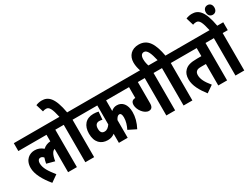

<svg xmlns="http://www.w3.org/2000/svg" viewBox="-63 -1582 3004 2285"><g transform="rotate(-30 1439.0 -439.0)"><path d="M0 -514H387V-424C348 -421 313 -408 285 -381C249 -410 217 -425 169 -425C103 -425 26 -381 26 -266C26 -179 81 -81 161 16L254 -49C190 -130 147 -192 147 -260C147 -290 159 -315 188 -315C204 -315 217 -307 230 -292C222 -270 216 -246 211 -218L319 -189C334 -282 360 -313 387 -320V0H508V-514H578V-622H0Z M745 -514H815V-622H733C694 -842 628 -896 540 -896C513 -896 484 -890 459 -879L490 -776C504 -782 519 -785 536 -785C580 -785 601 -740 627 -622H566V-514H624V0H745Z M1448 -514V-622H803V-514H1085V-253C1063 -222 1040 -201 1006 -201C976 -201 952 -215 952 -271C952 -317 973 -342 1010 -342C1027 -342 1041 -340 1053 -336L1062 -443C1041 -448 1020 -451 993 -451C889 -451 831 -381 831 -272C831 -152 897 -93 989 -93C1029 -93 1058 -104 1085 -125V0H1206V-243C1221 -274 1239 -292 1257 -292C1278 -292 1289 -273 1289 -232C1289 -181 1272 -129 1249 -84L1355 -31C1393 -103 1410 -170 1410 -237C1410 -342 1359 -400 1286 -400C1254 -400 1230 -390 1206 -368V-514Z M1642 -514H1737V0H1858V-514H1928V-622H1436V-514H1521V-365C1476 -365 1461 -338 1461 -301C1461 -235 1524 -150 1586 -150C1625 -150 1642 -175 1642 -222Z M1737 -615H1852C1842 -644 1833 -676 1833 -716C1833 -763 1851 -788 1883 -788C1927 -788 1952 -725 1976 -622H1916V-514H1974V0H2095V-514H2165V-622H2084C2053 -791 2000 -896 1871 -896C1774 -896 1713 -833 1713 -739C1713 -697 1723 -653 1737 -615Z M2572 -514H2641V-622H2153V-514H2451V-403H2394C2298 -403 2253 -387 2220 -352C2194 -326 2180 -289 2180 -238C2180 -152 2230 -66 2295 18L2389 -47C2329 -119 2301 -174 2301 -226C2301 -246 2305 -263 2317 -275C2331 -290 2347 -295 2390 -295H2451V0H2572Z M2808 -514H2878V-622H2796C2757 -842 2691 -896 2603 -896C2576 -896 2547 -890 2522 -879L2553 -776C2567 -782 2582 -785 2599 -785C2643 -785 2664 -740 2690 -622H2629V-514H2687V0H2808ZM2757 -827C2757 -788 2779 -761 2817 -761C2853 -761 2875 -788 2875 -827C2875 -865 2853 -893 2817 -893C2779 -893 2757 -865 2757 -827Z"/></g></svg>

Font: Noto Sans ExtraCondensed
Style: Bold Italic
Weight: 700
Width: 2
Italic angle: -12°
Designer: Monotype Design Team
Foundry: Monotype Imaging Inc.
Version: Version 2.013